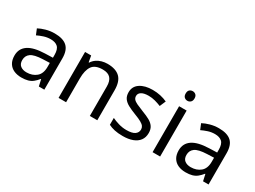

<svg xmlns="http://www.w3.org/2000/svg" viewBox="-48 -1400 2573 1940"><g transform="rotate(30 1238.5 -429.5)"><path d="M288 -611Q386 -611 433 -568Q480 -525 480 -431V-66H416L399 -142H395Q372 -113 347.5 -93.5Q323 -74 291.5 -65Q260 -56 215 -56Q167 -56 128.5 -73Q90 -90 68 -125.5Q46 -161 46 -215Q46 -295 109 -338.5Q172 -382 303 -386L394 -389V-421Q394 -488 365 -514Q336 -540 283 -540Q241 -540 203 -527.5Q165 -515 132 -499L105 -565Q140 -584 188 -597.5Q236 -611 288 -611ZM314 -325Q214 -321 175.5 -293Q137 -265 137 -214Q137 -169 164.5 -148Q192 -127 235 -127Q303 -127 348 -164.5Q393 -202 393 -280V-328Z M904 -612Q1000 -612 1049 -565.5Q1098 -519 1098 -415V-66H1011V-409Q1011 -474 982 -506Q953 -538 891 -538Q802 -538 768 -488Q734 -438 734 -344V-66H646V-602H717L730 -529H735Q753 -557 779.5 -575.5Q806 -594 838 -603Q870 -612 904 -612Z M1613 -214Q1613 -162 1587 -127Q1561 -92 1513 -74Q1465 -56 1399 -56Q1343 -56 1302.5 -65Q1262 -74 1231 -90V-170Q1263 -154 1308.5 -140.5Q1354 -127 1401 -127Q1468 -127 1498 -148.5Q1528 -170 1528 -206Q1528 -226 1517 -242Q1506 -258 1477.5 -274Q1449 -290 1396 -310Q1344 -330 1307 -350Q1270 -370 1250 -398Q1230 -426 1230 -470Q1230 -538 1285.5 -575Q1341 -612 1431 -612Q1480 -612 1522.5 -602.5Q1565 -593 1602 -576L1572 -506Q1538 -520 1501 -530Q1464 -540 1425 -540Q1371 -540 1342.5 -522.5Q1314 -505 1314 -475Q1314 -453 1327 -437.5Q1340 -422 1370.5 -407.5Q1401 -393 1452 -373Q1503 -354 1539 -334Q1575 -314 1594 -285.5Q1613 -257 1613 -214Z M1831 -602V-66H1743V-602ZM1788 -803Q1808 -803 1823.5 -789.5Q1839 -776 1839 -747Q1839 -719 1823.5 -705Q1808 -691 1788 -691Q1766 -691 1751 -705Q1736 -719 1736 -747Q1736 -776 1751 -789.5Q1766 -803 1788 -803Z M2204 -611Q2302 -611 2349 -568Q2396 -525 2396 -431V-66H2332L2315 -142H2311Q2288 -113 2263.5 -93.5Q2239 -74 2207.5 -65Q2176 -56 2131 -56Q2083 -56 2044.5 -73Q2006 -90 1984 -125.5Q1962 -161 1962 -215Q1962 -295 2025 -338.5Q2088 -382 2219 -386L2310 -389V-421Q2310 -488 2281 -514Q2252 -540 2199 -540Q2157 -540 2119 -527.5Q2081 -515 2048 -499L2021 -565Q2056 -584 2104 -597.5Q2152 -611 2204 -611ZM2230 -325Q2130 -321 2091.5 -293Q2053 -265 2053 -214Q2053 -169 2080.5 -148Q2108 -127 2151 -127Q2219 -127 2264 -164.5Q2309 -202 2309 -280V-328Z"/></g></svg>

Font: Noto Sans Malayalam UI
Style: Regular
Weight: 400
Designer: Jelle Bosma - Monotype Design Team
Foundry: Monotype Imaging Inc.
Version: Version 2.104